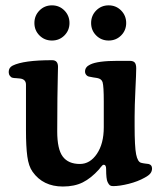

<svg xmlns="http://www.w3.org/2000/svg" viewBox="-20 -677 599 711"><path d="M126.2 -545.7Q107.4 -564.5 107.4 -591.8Q107.4 -619.1 126.2 -638.2Q145 -657.2 172.4 -657.2Q199.7 -657.2 218.5 -638.2Q237.3 -619.1 237.3 -591.8Q237.3 -564.5 218.5 -545.7Q199.7 -526.9 172.4 -526.9Q145 -526.9 126.2 -545.7ZM336.2 -545.7Q317.4 -564.5 317.4 -591.8Q317.4 -619.1 336.2 -638.2Q355 -657.2 382.3 -657.2Q409.7 -657.2 428.5 -638.2Q447.3 -619.1 447.3 -591.8Q447.3 -564.5 428.5 -545.7Q409.7 -526.9 382.3 -526.9Q355 -526.9 336.2 -545.7ZM478.5 -245.1V-210.9Q478.5 -133.3 484.1 -105.5Q489.7 -77.6 502.4 -74.2Q509.3 -72.3 517.8 -71.3Q526.4 -70.3 529.8 -69.8Q543 -66.9 543 -53.2Q543 -43 537.1 -35.2Q531.2 -27.3 515.6 -19Q490.7 -4.9 456.8 3.7Q422.9 12.2 398.9 12.2Q391.1 12.2 387 9.3Q382.8 6.3 378.4 -2.9Q373 -13.7 373 -51.3Q373 -66.9 364.3 -66.9Q361.8 -66.9 359.4 -64.9Q356.9 -63 353 -57.9Q349.1 -52.7 346.7 -49.8Q317.4 -17.1 286.6 -1.7Q255.9 13.7 212.9 13.7Q139.2 13.7 100.6 -41Q85.9 -61.5 81.1 -98.1Q76.2 -134.8 76.2 -193.4V-363.3Q76.2 -383.3 54.7 -386.2Q49.8 -387.2 40.5 -387.5Q31.2 -387.7 25.9 -389.2Q20.5 -390.6 16.4 -396.5Q12.2 -402.3 12.2 -410.2Q12.2 -426.8 26.9 -434.1Q67.4 -454.1 172.9 -454.1Q194.8 -454.1 194.8 -429.7Q194.8 -426.8 194.1 -397.9Q193.4 -369.1 192.6 -313.7Q191.9 -258.3 191.9 -190.4Q191.9 -124.5 212.4 -97.2Q232.9 -69.8 275.9 -69.8Q313.5 -69.8 338.9 -107.4Q364.3 -145 364.3 -205.6V-301.3Q364.3 -357.9 359.9 -372.6Q356 -385.3 339.4 -388.2Q334 -389.2 325 -390.4Q315.9 -391.6 311 -393.1Q304.2 -394 299.6 -399.4Q294.9 -404.8 294.9 -412.1Q294.9 -429.2 314 -438Q341.3 -451.7 416.5 -451.7H460Q473.6 -451.7 479 -445.3Q484.4 -439 484.4 -423.8Q484.4 -405.3 481.4 -344.2Q478.5 -283.2 478.5 -245.1Z"/></svg>

Font: Cooper* SemiBold
Style: Regular
Weight: 600
Designer: Owen Earl
Foundry: indestructible type*
Version: Version 0.001